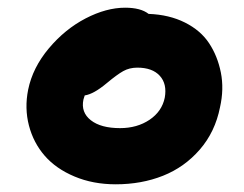

<svg xmlns="http://www.w3.org/2000/svg" viewBox="-20 -520 633 499"><path d="M280.8 -41Q221.7 -41 173.6 -61.3Q125.5 -81.5 96.2 -115.2Q66.9 -148.9 55.2 -193.8Q43.5 -238.8 53.2 -287.1Q64.9 -344.2 106.9 -394.3Q148.9 -444.3 202.6 -472.2Q256.3 -500 305.2 -500Q345.7 -500 366.2 -483.9Q419.9 -481.9 460.7 -461.4Q501.5 -440.9 523.4 -407.7Q545.4 -374.5 554 -331.5Q562.5 -288.6 551.8 -241.2Q539.1 -177.2 499.3 -131.3Q459.5 -85.4 403.6 -63.2Q347.7 -41 280.8 -41ZM196.8 -261.2Q189.9 -228 216.1 -207.5Q242.2 -187 292 -187Q336.4 -187 368.7 -208.7Q400.9 -230.5 408.2 -266.1Q414.6 -301.8 395.3 -323Q376 -344.2 336.9 -344.2Q316.4 -344.2 300.3 -335.2Q284.2 -326.2 257.8 -304.2Q223.6 -275.4 200.2 -272Q197.3 -263.2 196.8 -261.2Z"/></svg>

Font: Shantell Sans Irregular Bouncy
Style: Bold Italic
Weight: 700
Italic angle: -11.31°
Designer: Stephen Nixon, Anya Danilova, Shantell Martin
Foundry: Arrow Type
Version: Version 1.006;[9816181b4]